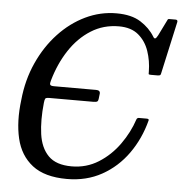

<svg xmlns="http://www.w3.org/2000/svg" viewBox="-54 -812 830 873"><g transform="rotate(5 361.0 -375.0)"><path d="M45.5 -330Q54.5 -422 90 -500.5Q125.5 -579 180 -637.2Q234.5 -695.5 302 -727.8Q369.5 -760 443 -760Q511.5 -760 553.2 -733.5Q595 -707 618 -669Q623 -660 628 -661.8Q633 -663.5 640 -677L674 -746Q676.5 -751 677.5 -753Q678.5 -755 685.5 -755H712.5Q722.5 -755 721.5 -745.5L669 -508Q668 -500 664.8 -497.5Q661.5 -495 653 -495H622.5Q612.5 -495 612.2 -498.2Q612 -501.5 612 -509.5Q611.5 -558 596.5 -602Q581.5 -646 548.2 -674Q515 -702 459 -702Q388.5 -702 331.8 -666.2Q275 -630.5 234.5 -568.8Q194 -507 172 -429Q168 -416 170.5 -410.5Q173 -405 188.5 -405H380.5Q400 -405 398.5 -389L395.5 -364Q394.5 -356 390 -353Q385.5 -350 371 -350H172Q156.5 -350 153.5 -345.2Q150.5 -340.5 149 -326Q140.5 -246 149.2 -183.2Q158 -120.5 193.2 -84.8Q228.5 -49 299.5 -49Q367 -49 422 -83.5Q477 -118 516 -172.8Q555 -227.5 574.5 -287Q577.5 -295 585.5 -295H620.5Q632 -295 630.5 -288Q608.5 -203 560.5 -135.5Q512.5 -68 442.2 -29Q372 10 283 10Q181.5 10 125.2 -33.8Q69 -77.5 51 -154.2Q33 -231 45.5 -330Z"/></g></svg>

Font: Besley* Narrow
Style: Italic
Weight: 400
Width: 4
Italic angle: -13°
Designer: Owen Earl
Foundry: indestructible type*
Version: Version 3.000; ttfautohint (v1.8.3)